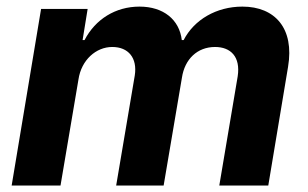

<svg xmlns="http://www.w3.org/2000/svg" viewBox="-20 -573 952 593"><path d="M16 0H166.9L222.3 -327.4C231.2 -387.8 276.6 -427.9 326.7 -427.9C376.8 -427.9 404.5 -393.8 396.3 -340.2L338.8 0H485.4L541.9 -333.1C550.4 -389.9 589.1 -427.9 644.2 -427.9C692.5 -427.9 723.4 -397.7 714.1 -337L657.3 0H808.6L869.7 -366.8C889.6 -485.1 829.5 -552.6 728.7 -552.6C648.4 -552.6 579.5 -512.1 547.2 -449.2H541.5C534.1 -512.4 484.7 -552.6 410.9 -552.6C336.6 -552.6 274.5 -513.5 241.1 -449.2H235.1L250.7 -545.5H106.9Z"/></svg>

Font: Margiela Sans
Style: Bold Italic
Weight: 700
Italic angle: -9.39999°
Designer: Stefan Endress, Andreas Faust
Version: Version 1.100;FEAKit 1.0